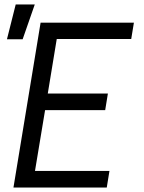

<svg xmlns="http://www.w3.org/2000/svg" viewBox="-20 -836 640 856"><path d="M40 0 161 -735H577L565 -662H233L193 -419H461L449 -345H181L136 -74H468L456 0ZM11 -661 50 -816H135L81 -661Z"/></svg>

Font: Iosevka Extended Oblique
Style: Regular
Weight: 400
Width: 7
Italic angle: -9°
Monospace: yes
Designer: Belleve Invis
Foundry: Belleve Invis
Version: Version 32.0.1; ttfautohint (v1.8.4)